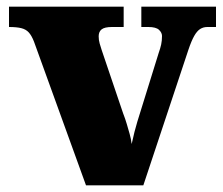

<svg xmlns="http://www.w3.org/2000/svg" viewBox="-20 -556 668 576"><path d="M82 -431Q75 -449 66.5 -458.5Q58 -468 44 -471.5Q30 -475 7 -475V-536H351V-475H316Q294 -475 285 -468Q276 -461 276 -447Q276 -436 279 -425.5Q282 -415 285 -406L349 -217Q356 -199 360.5 -183.5Q365 -168 369 -154Q373 -140 375 -124Q379 -143 383.5 -160.5Q388 -178 392 -191L456 -397Q461 -411 463.5 -422.5Q466 -434 466 -448Q466 -458 457 -466.5Q448 -475 425 -475H404V-536H628V-475H602Q590 -475 580.5 -469Q571 -463 562.5 -448Q554 -433 545 -406L410 0H238Z"/></svg>

Font: Noto Serif Gujarati Black
Style: Regular
Weight: 900
Version: Version 2.102